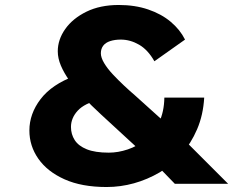

<svg xmlns="http://www.w3.org/2000/svg" viewBox="-20 -738 974 771"><path d="M682 0 617 -67 549 -128 385 -279Q346 -315 313.5 -349Q281 -383 259 -414Q237 -445 224.5 -474.5Q212 -504 212 -532Q212 -579 242 -621.5Q272 -664 327 -691Q382 -718 457 -718Q522 -718 575 -700Q628 -682 665.5 -650.5Q703 -619 723 -579L600 -492Q574 -538 538.5 -558.5Q503 -579 465 -579Q441 -579 422.5 -573Q404 -567 394.5 -554.5Q385 -542 385 -524Q385 -507 398 -485Q411 -463 433 -439.5Q455 -416 478.5 -394Q502 -372 522 -355L664 -227L727 -169L896 0ZM408 13Q308 13 239 -18Q170 -49 134 -100.5Q98 -152 98 -214Q98 -281 143 -340Q188 -399 280 -433L382 -339Q319 -323 292 -293.5Q265 -264 265 -228Q265 -199 280 -175.5Q295 -152 328.5 -138.5Q362 -125 417 -125Q454 -125 493 -138Q532 -151 565 -178Q598 -205 618.5 -246.5Q639 -288 640 -346H800Q796 -276 771.5 -219Q747 -162 709 -118.5Q671 -75 621.5 -46Q572 -17 518 -2Q464 13 408 13Z"/></svg>

Font: Lexend Giga
Style: Bold
Weight: 700
Version: Version 1.007